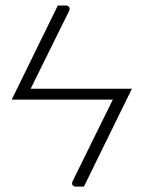

<svg xmlns="http://www.w3.org/2000/svg" viewBox="-20 -518 532 714"><path d="M399.5 -147.5H23.5L195 -497.5H225Q233 -497.5 237 -491.8Q241 -486 237 -477.5L94 -188H470.5L292 176H262Q254 176 250 170.5Q246 165 250 156Z"/></svg>

Font: Lato Light
Style: Regular
Weight: 300
Designer: Lukasz Dziedzic
Foundry: tyPoland Lukasz Dziedzic
Version: Version 2.007; 2014-02-27